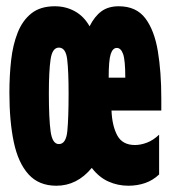

<svg xmlns="http://www.w3.org/2000/svg" viewBox="-20 -583 540 613"><path d="M160 10Q104 10 71 -26.5Q38 -63 24 -129.5Q10 -196 10 -287Q10 -341 15.5 -390.5Q21 -440 36.5 -479Q52 -518 80.5 -540.5Q109 -563 155 -563Q190 -563 219 -547Q248 -531 266 -499Q282 -531 304 -547Q326 -563 359 -563Q415 -563 444 -524.5Q473 -486 484 -419.5Q495 -353 495 -269V-230H336Q338 -181 354.5 -150.5Q371 -120 411 -120Q429 -120 449 -127.5Q469 -135 488 -153V-26Q468 -7 443 1.5Q418 10 390 10Q356 10 326 -3.5Q296 -17 273 -47Q226 10 160 10ZM168 -123Q191 -123 195 -165Q199 -207 199 -285Q199 -356 194.5 -393.5Q190 -431 168 -431Q147 -431 141.5 -393.5Q136 -356 136 -285Q136 -205 141.5 -164Q147 -123 168 -123ZM380 -335Q380 -391 373 -410.5Q366 -430 353 -430Q340 -430 333.5 -410.5Q327 -391 327 -335Z"/></svg>

Font: Noto Sans Mono ExtraCondensed Black
Style: Regular
Weight: 900
Width: 2
Designer: Monotype Design Team
Foundry: Monotype Imaging Inc.
Version: Version 2.014